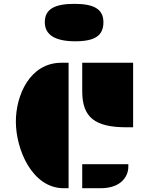

<svg xmlns="http://www.w3.org/2000/svg" viewBox="-20 -997 789 1017"><path d="M415.5 -514.2C415.5 -375.5 481.9 -322.8 650.4 -322.8H685.1V-664.6H415.5ZM317.9 0H343.3V-664.6H305.7C137.2 -664.6 64 -491.2 64 -353C64 -206.5 149.4 0 317.9 0ZM415.5 0H513.2C620.6 0 659.7 -62 659.7 -113.8V-127.4H415.5ZM378.9 -778.3C484.4 -778.3 527.8 -809.6 527.8 -879.4C527.8 -948.2 478 -976.6 374.5 -976.6C268.6 -976.6 217.3 -948.2 217.3 -879.4C217.3 -809.6 276.4 -778.3 378.9 -778.3Z"/></svg>

Font: Plaster
Style: Regular
Weight: 400
Designer: Eben Sorkin
Foundry: Eben Sorkin
Version: Version 1.007